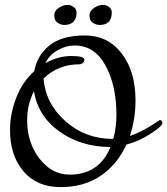

<svg xmlns="http://www.w3.org/2000/svg" viewBox="-20 -755 684 785"><path d="M21 -223Q21 -290 46.5 -355.5Q72 -421 120 -464Q132 -529 182.5 -569.5Q233 -610 327 -610Q421 -610 477.5 -536.5Q534 -463 534 -345Q534 -268 511 -199Q557 -215 594.5 -239.5Q632 -264 633 -264Q644 -264 644 -251Q644 -240 596 -208.5Q548 -177 497 -164Q460 -83 392 -36.5Q324 10 227.5 10Q131 10 76 -54.5Q21 -119 21 -223ZM443 -187Q456 -232 456 -287Q456 -405 411.5 -487Q367 -569 285 -569Q250 -569 215.5 -549.5Q181 -530 166 -497Q218 -526 271.5 -526Q325 -526 325 -511Q325 -502 318 -497Q311 -492 304 -492Q218 -492 158 -434Q166 -332 247.5 -259.5Q329 -187 443 -187ZM265 -41Q385 -41 432 -154Q312 -154 223.5 -217Q135 -280 119 -382Q91 -329 91 -263Q91 -172 141.5 -106.5Q192 -41 265 -41ZM293 -704Q293 -653 242 -653Q229 -653 215.5 -662Q202 -671 202 -691Q202 -711 220.5 -723Q239 -735 255 -735Q271 -735 282 -726Q293 -717 293 -704ZM437 -704Q437 -653 387 -653Q373 -653 359.5 -662Q346 -671 346 -691Q346 -711 365 -723Q384 -735 400 -735Q416 -735 426.5 -726Q437 -717 437 -704Z"/></svg>

Font: Cookie
Style: Regular
Weight: 400
Designer: Ania Kruk
Foundry: Ania Kruk
Version: Version 1.004